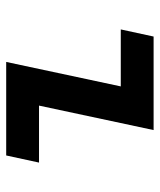

<svg xmlns="http://www.w3.org/2000/svg" viewBox="32 -548 516 620"><g transform="rotate(-90 290.0 -238.0)"><path d="M180 0 259 -370H75L98 -476H400L321 -106H505L482 0Z"/></g></svg>

Font: Sometype Mono
Style: Bold Italic
Weight: 700
Italic angle: -12°
Monospace: yes
Designer: Ryoichi Tsunekawa
Foundry: Dharma Type
Version: Version 1.000; ttfautohint (v1.8.3)